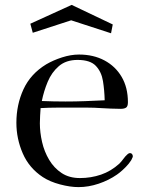

<svg xmlns="http://www.w3.org/2000/svg" viewBox="-20 -761 585 785"><path d="M408 -351Q407 -392 401 -429.5Q395 -467 372 -491.5Q349 -516 297 -516Q250 -516 220.5 -490.5Q191 -465 175 -426.5Q159 -388 151 -348Q176 -347 200 -346.5Q224 -346 248 -346Q288 -346 328 -347.5Q368 -349 408 -351ZM523 -122Q523 -117 521 -116Q518 -106 506.5 -92Q495 -78 481 -65.5Q467 -53 458 -47Q425 -24 383.5 -10Q342 4 301 4Q267 4 225.5 -7Q184 -18 155 -37Q99 -74 73 -134Q47 -194 47 -259Q47 -333 76 -396Q105 -459 169 -498Q198 -515 234 -526.5Q270 -538 303 -538Q362 -538 407 -514Q452 -490 477.5 -446.5Q503 -403 503 -343Q503 -326 495.5 -321Q488 -316 473 -316Q453 -316 433 -317Q413 -318 393 -319Q365 -321 337.5 -321Q310 -321 282 -321Q248 -321 214 -321Q180 -321 146 -319Q145 -303 144 -288Q143 -273 143 -257Q143 -220 152 -180.5Q161 -141 181 -107.5Q201 -74 232 -53.5Q263 -33 307 -33Q352 -33 393 -47Q434 -61 468 -92Q477 -101 484.5 -111.5Q492 -122 501 -130Q506 -135 512 -135Q517 -135 520 -131Q523 -127 523 -122ZM441 -661 434 -625 271 -678 114 -627 104 -664 273 -741Z"/></svg>

Font: Kaisei Tokumin
Style: Regular
Weight: 400
Designer: Font-Kai, 金井和夫
Foundry: KAZUO KANAI
Version: Version 5.003